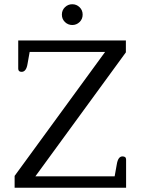

<svg xmlns="http://www.w3.org/2000/svg" viewBox="-20 -886 669 906"><path d="M272 -817Q272 -838 286.5 -852Q301 -866 321 -866Q341 -866 355.5 -852Q370 -838 370 -817Q370 -796 355.5 -782Q341 -768 321 -768Q301 -768 286.5 -782Q272 -796 272 -817ZM49 -56 476 -641H120L110 -585Q104 -547 82 -547Q66 -547 66 -562V-695H574V-639L147 -54H521L531 -110Q537 -148 558 -148Q575 -148 575 -133V0H49Z"/></svg>

Font: Maitree
Style: Regular
Weight: 400
Designer: CadsonDemak Team
Foundry: CadsonDemak
Version: Version 1.000